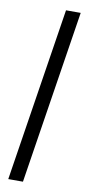

<svg xmlns="http://www.w3.org/2000/svg" viewBox="-95 -749 430 918"><g transform="rotate(10 120.5 -289.5)"><path d="M87.4 131.8H16.1L147.9 -710.9H219.2Z"/></g></svg>

Font: TypoPRO Roboto
Style: Italic
Weight: 400
Italic angle: -12°
Designer: Google
Version: Version 2.136; 2016